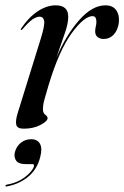

<svg xmlns="http://www.w3.org/2000/svg" viewBox="-35 -462 455 702"><path d="M41.5 -352.5Q39.5 -353 42.5 -358Q69 -398 102.2 -420.2Q135.5 -442.5 168.5 -442.5Q214.5 -442.5 214.5 -401Q214.5 -376 202.8 -343Q191 -310 171.5 -252Q207.5 -335.5 255 -389Q302.5 -442.5 350.5 -442.5Q377.5 -442.5 390 -424.5Q402.5 -406.5 399.5 -379Q396 -352 381 -335.8Q366 -319.5 344.5 -319.5Q330.5 -319.5 321.8 -326.5Q313 -333.5 313 -347Q313 -356.5 315.2 -365.2Q317.5 -374 317.5 -382Q317.5 -403 303.5 -403Q273 -403 227.2 -340.8Q181.5 -278.5 143 -152Q134 -121.5 128 -100.2Q122 -79 122 -63Q122 -48.5 130.5 -42.5Q139 -36.5 139 -30Q139 -19 113 -5.2Q87 8.5 51.5 8.5Q28 8.5 24.5 -5.8Q21 -20 29.5 -48L114 -320.5Q129 -368.5 126.5 -384.8Q124 -401 109.5 -401Q99 -401 84.8 -391.8Q70.5 -382.5 48 -356Q44 -351.5 41.5 -352.5ZM58.5 138Q32.5 138 23.8 125Q15 112 19.5 94Q25 73 41.2 60Q57.5 47 79 47Q102 47 111.2 63.8Q120.5 80.5 112 112.5Q101 157 68 184.2Q35 211.5 -10 219.5Q-15.5 220.5 -15 217.5Q-15 214 -11.5 213.5Q29 206.5 56.5 185.2Q84 164 89 146Q90.5 138 83.5 138Z"/></svg>

Font: Fraunces 144pt S000
Style: Italic
Weight: 400
Italic angle: -16°
Version: Version 1.000; ttfautohint (v1.8.3)